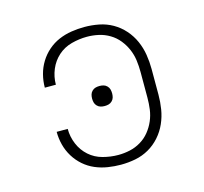

<svg xmlns="http://www.w3.org/2000/svg" viewBox="-84 -621 767 722"><g transform="rotate(-15 300.0 -260.0)"><path d="M302 8Q277 8 251.5 4Q226 0 202.5 -10Q179 -20 159.5 -37Q140 -54 126.5 -76Q113 -98 106.5 -123Q100 -148 100 -174H143Q143 -143 155 -114.5Q167 -86 189.5 -66Q212 -46 242 -38Q272 -30 302 -30Q325 -30 347.5 -35Q370 -40 390 -52Q410 -64 424.5 -82Q439 -100 448 -121Q457 -142 460 -164.5Q463 -187 463 -210V-310Q463 -333 460 -355.5Q457 -378 448 -399Q439 -420 424.5 -438Q410 -456 390 -468Q370 -480 347.5 -485Q325 -490 302 -490Q272 -490 242 -482Q212 -474 189.5 -454Q167 -434 155 -405.5Q143 -377 143 -346H100Q100 -372 106.5 -397Q113 -422 126.5 -444Q140 -466 159.5 -483Q179 -500 202.5 -510Q226 -520 251.5 -524Q277 -528 302 -528Q331 -528 359 -522.5Q387 -517 411.5 -503Q436 -489 455 -467.5Q474 -446 485.5 -420Q497 -394 501.5 -366Q506 -338 506 -310V-210Q506 -182 501.5 -154Q497 -126 485.5 -100Q474 -74 455 -52.5Q436 -31 411.5 -17Q387 -3 359 2.5Q331 8 302 8ZM300 -221Q292 -221 284.5 -223Q277 -225 271 -231Q265 -237 263 -244.5Q261 -252 261 -260Q261 -268 263 -275.5Q265 -283 271 -289Q277 -295 284.5 -297Q292 -299 300 -299Q308 -299 315.5 -297Q323 -295 329 -289Q335 -283 337 -275.5Q339 -268 339 -260Q339 -252 337 -244.5Q335 -237 329 -231Q323 -225 315.5 -223Q308 -221 300 -221Z"/></g></svg>

Font: Iosevka Etoile Extralight
Style: Regular
Weight: 200
Designer: Belleve Invis
Foundry: Belleve Invis
Version: Version 22.1.2; ttfautohint (v1.8.4)